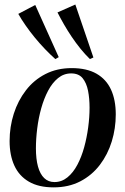

<svg xmlns="http://www.w3.org/2000/svg" viewBox="-20 -818 555 850"><path d="M297.5 -516.5Q364 -516.5 407.2 -491.8Q450.5 -467 471.5 -421.2Q492.5 -375.5 492.5 -311.5Q492.5 -249.5 474.8 -191.8Q457 -134 422 -88Q387 -42 335.5 -15.2Q284 11.5 217.5 11.5Q151 11.5 107.8 -13.8Q64.5 -39 43.5 -85Q22.5 -131 22.5 -193.5Q22.5 -256.5 41 -314.5Q59.5 -372.5 94.8 -418.2Q130 -464 181.2 -490.2Q232.5 -516.5 297.5 -516.5ZM295 -493Q262.5 -493 237 -472.2Q211.5 -451.5 193 -416.5Q174.5 -381.5 162.5 -338.5Q150.5 -295.5 144.8 -249.5Q139 -203.5 139 -161.5Q139 -114 148.2 -80.5Q157.5 -47 175.8 -29.5Q194 -12 221 -12Q253 -12 278.5 -32.8Q304 -53.5 322.5 -88.5Q341 -123.5 352.8 -166.5Q364.5 -209.5 370.5 -254.8Q376.5 -300 376.5 -341.5Q376.5 -382 369.8 -416.2Q363 -450.5 345.8 -471.8Q328.5 -493 295 -493ZM225 -556.5Q202.5 -576.5 179.2 -600.8Q156 -625 134.2 -651.5Q112.5 -678 93.8 -704.8Q75 -731.5 61 -756.5L136 -796L240 -565ZM378 -556.5Q356.5 -577.5 336.2 -602.5Q316 -627.5 297.5 -655Q279 -682.5 263.2 -710Q247.5 -737.5 234.5 -763L313.5 -798L393.5 -563.5Z"/></svg>

Font: Merriweather 144pt Medium
Style: Italic
Weight: 500
Italic angle: -7.8°
Version: Version 2.101